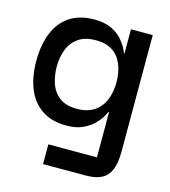

<svg xmlns="http://www.w3.org/2000/svg" viewBox="-92 -484 649 733"><g transform="rotate(15 232.5 -117.0)"><path d="M145 175V97H337V-82H335Q333 -78 325 -63.5Q317 -49 300.5 -32Q284 -15 257.5 -2.5Q231 10 192 10Q133 10 94 -17Q55 -44 36.5 -91Q18 -138 18 -199Q18 -262 37 -309.5Q56 -357 95 -383Q134 -409 193 -409Q233 -409 260 -396Q287 -383 302.5 -365Q318 -347 325.5 -332Q333 -317 334 -313H336V-409H422V52Q422 96 411 123Q400 150 376.5 162.5Q353 175 314 175ZM215 -62Q254 -62 281 -79Q308 -96 321.5 -127Q335 -158 335 -199Q335 -239 322 -270Q309 -301 283.5 -317.5Q258 -334 219 -334Q175 -334 148.5 -315Q122 -296 110.5 -265Q99 -234 99 -199Q99 -164 109.5 -132.5Q120 -101 145.5 -81.5Q171 -62 215 -62Z"/></g></svg>

Font: Darker Grotesque SemiBold
Style: Regular
Weight: 600
Designer: Gabriel Lam
Foundry: TypeRant
Version: Version 1.000;gftools[0.9.28]